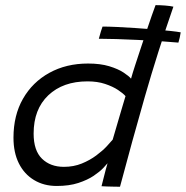

<svg xmlns="http://www.w3.org/2000/svg" viewBox="-20 -727 724 748"><path d="M675 -561Q642 -564 600.8 -566.8Q559.5 -569.5 516.2 -571.5Q473 -573.5 433.5 -574.8Q394 -576 365 -576Q369 -591 373.2 -605Q377.5 -619 379.5 -623.5Q401 -623.5 434 -622Q467 -620.5 504.8 -618Q542.5 -615.5 579 -612.5Q615.5 -609.5 643.5 -606.5Q671.5 -603.5 684 -601Q682.5 -590.5 680.2 -580.5Q678 -570.5 675 -561ZM375.5 -1.5Q378 -11 382.5 -29.2Q387 -47.5 391.8 -65.5Q396.5 -83.5 399 -91Q395 -86 381.8 -72Q368.5 -58 344.8 -42Q321 -26 285.2 -14.2Q249.5 -2.5 201 -2.5Q151 -2.5 112.8 -25.5Q74.5 -48.5 53.5 -90.5Q32.5 -132.5 32.5 -190.5Q32.5 -277.5 69.5 -342.2Q106.5 -407 172.2 -443.2Q238 -479.5 323 -479.5Q371 -479.5 405.5 -469Q440 -458.5 461.2 -444.5Q482.5 -430.5 490.5 -420.5Q496 -440.5 506 -471.2Q516 -502 527.8 -537.5Q539.5 -573 551 -607Q562.5 -641 571.8 -667.8Q581 -694.5 586 -707Q603 -707 622.8 -705.5Q642.5 -704 655.5 -701Q594.5 -525.5 544.5 -351Q494.5 -176.5 447.5 0.5Q439 0.5 424.5 0.2Q410 0 396 -0.5Q382 -1 375.5 -1.5ZM229 -77Q267 -77 298.8 -90Q330.5 -103 355.2 -121.5Q380 -140 396 -157.2Q412 -174.5 419 -183Q422.5 -195 429.5 -218.8Q436.5 -242.5 444.2 -269Q452 -295.5 458.8 -318.5Q465.5 -341.5 469 -352.5Q460 -363 439.8 -376.5Q419.5 -390 389.5 -400Q359.5 -410 321 -410Q225.5 -410 168.2 -355.8Q111 -301.5 111 -206.5Q111 -140.5 143.5 -108.8Q176 -77 229 -77Z"/></svg>

Font: Grandstander Thin Light
Style: Italic
Weight: 300
Italic angle: -15°
Version: Version 1.200